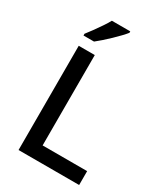

<svg xmlns="http://www.w3.org/2000/svg" viewBox="-227 -1040 991 1139"><g transform="rotate(30 269.0 -470.5)"><path d="M95 0V-714H205V-95H510V0ZM317 -931Q306 -917 287 -897Q268 -877 245.5 -855.5Q223 -834 201 -814.5Q179 -795 161 -781H89V-793Q104 -812 123 -838Q142 -864 160.5 -891.5Q179 -919 191 -941H317Z"/></g></svg>

Font: Noto Sans NKo Unjoined Medium
Style: Regular
Weight: 500
Designer: Monotype Design Team
Foundry: Monotype Imaging Inc.
Version: Version 2.004